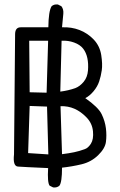

<svg xmlns="http://www.w3.org/2000/svg" viewBox="-20 -777 540 863"><path d="M218.8 65.4 203.1 57.6Q192.4 43.9 196.3 -21.5Q84 -26.4 60.5 -28.3Q37.1 -30.3 43 -83L47.9 -625Q48.8 -654.3 73.2 -654.3H197.3Q198.2 -727.5 211.9 -749Q222.7 -758.8 240.2 -756.8L255.9 -749Q266.6 -735.4 264.6 -714.8L258.8 -654.3Q300.8 -656.2 337.4 -642.1Q374 -627.9 401.4 -599.1Q428.7 -570.3 435.1 -529.3Q441.4 -488.3 437.5 -461.4Q433.6 -434.6 425.8 -411.1Q418 -387.7 400.4 -366.7Q382.8 -345.7 363.3 -335.9Q421.9 -294.9 437 -263.7Q452.1 -232.4 456.1 -200.2Q460 -168 456.1 -138.7Q452.1 -109.4 420.9 -79.1Q389.6 -48.8 346.7 -38.6Q303.7 -28.3 258.8 -23.4Q258.8 42 247.1 57.6Q236.3 67.4 218.8 65.4ZM197.3 -83 191.4 -297.9 113.3 -300.8 106.4 -88.9ZM360.4 -106.4Q376 -111.3 388.7 -131.3Q401.4 -151.4 397.9 -187Q394.5 -222.7 369.1 -249Q343.8 -275.4 314.9 -288.1Q286.1 -300.8 252 -299.8L258.8 -84Q290 -87.9 313.5 -92.8Q336.9 -97.7 360.4 -106.4ZM189.5 -360.4 196.3 -593.8H111.3L113.3 -362.3ZM318.4 -380.9Q338.9 -388.7 356 -409.2Q373 -429.7 375.5 -460.4Q377.9 -491.2 372.6 -516.1Q367.2 -541 353.5 -558.6Q339.8 -576.2 313 -585.9Q286.1 -595.7 256.8 -593.8L251 -365.2Q288.1 -370.1 318.4 -380.9Z"/></svg>

Font: JasonHandwriting4
Style: Regular
Weight: 400
Version: Version 1.01.21